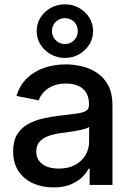

<svg xmlns="http://www.w3.org/2000/svg" viewBox="-20 -839 599 871"><path d="M222.7 11.2Q170.9 11.2 129.4 -7.6Q87.9 -26.4 63.7 -63Q39.6 -99.6 39.6 -152.8Q39.6 -198.7 57.4 -228.3Q75.2 -257.8 105 -274.9Q134.8 -292 172.1 -300.8Q209.5 -309.6 248.5 -314Q296.9 -319.8 326.4 -323.7Q356 -327.6 369.9 -335.9Q383.8 -344.2 383.8 -363.3V-366.2Q383.8 -396 372.1 -416.7Q360.4 -437.5 336.9 -448.7Q313.5 -460 279.3 -460Q244.6 -460 219.2 -449Q193.8 -438 178 -420.7Q162.1 -403.3 155.8 -383.8L54.7 -403.8Q69.8 -453.1 102.8 -484.6Q135.7 -516.1 181.2 -531.5Q226.6 -546.9 278.3 -546.9Q314.5 -546.9 351.8 -538.1Q389.2 -529.3 420.7 -508.3Q452.1 -487.3 471.2 -451.2Q490.2 -415 490.2 -360.4V0H386.7V-74.2H382.3Q371.6 -53.2 351.1 -33.7Q330.6 -14.2 298.8 -1.5Q267.1 11.2 222.7 11.2ZM246.1 -74.2Q290.5 -74.2 321.3 -91.3Q352.1 -108.4 368.2 -136.2Q384.3 -164.1 384.3 -195.8V-263.7Q378.9 -258.3 363.3 -253.9Q347.7 -249.5 327.6 -245.8Q307.6 -242.2 288.1 -239.5Q268.6 -236.8 253.9 -234.9Q224.6 -231 199.5 -221.9Q174.3 -212.9 159.4 -196Q144.5 -179.2 144.5 -151.4Q144.5 -126 157.5 -108.9Q170.4 -91.8 193.4 -83Q216.3 -74.2 246.1 -74.2ZM274.4 -576.2Q239.3 -576.2 210 -592.8Q180.7 -609.4 163.6 -636.7Q146.5 -664.1 146.5 -698.2Q146.5 -731.9 163.6 -759.3Q180.7 -786.6 210 -803Q239.3 -819.3 274.4 -819.3Q310.1 -819.3 338.9 -803Q367.7 -786.6 385 -759.3Q402.3 -731.9 402.3 -698.2Q402.3 -664.1 385 -636.7Q367.7 -609.4 338.9 -592.8Q310.1 -576.2 274.4 -576.2ZM274.4 -639.2Q299.3 -639.2 316.2 -656.5Q333 -673.8 333 -698.2Q333 -722.7 316.2 -739.7Q299.3 -756.8 274.4 -756.8Q250 -756.8 232.9 -739.7Q215.8 -722.7 215.8 -698.2Q215.8 -673.8 232.9 -656.5Q250 -639.2 274.4 -639.2Z"/></svg>

Font: Inter 18pt Medium
Style: Regular
Weight: 500
Designer: Rasmus Andersson
Foundry: rsms
Version: Version 4.001;git-66647c0bb